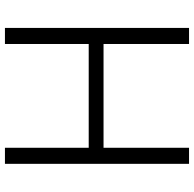

<svg xmlns="http://www.w3.org/2000/svg" viewBox="-24 -761 785 777"><g transform="rotate(-90 368.5 -372.5)"><path d="M94 -745H159V-406H579V-745H644V0H579V-346H159V0H94Z"/></g></svg>

Font: Evergrow Sans
Style: Light
Weight: 300
Foundry: 10Web
Version: Version 1.000